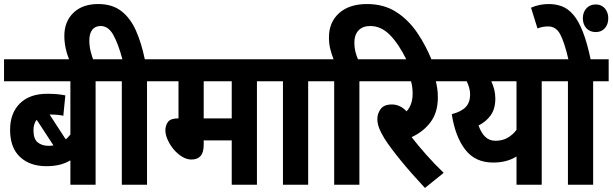

<svg xmlns="http://www.w3.org/2000/svg" viewBox="-20 -916 3038 952"><path d="M531 -513H454V0H329V-121Q304 -106 275 -99Q246 -92 210 -92Q128 -92 79 -138Q30 -184 30 -272Q30 -355 78.5 -403Q127 -451 214 -451Q268 -451 304 -443L294 -342Q269 -348 233 -348Q230 -348 226 -348L306 -225Q318 -235 329 -249V-513H0V-622H531ZM146 -270Q146 -227 167 -210Q188 -193 220 -193Q233 -193 245 -195L162 -322Q146 -303 146 -270Z M325 -615Q299 -678 299 -738Q299 -809 344 -852.5Q389 -896 467 -896Q536 -896 581 -861.5Q626 -827 653.5 -765.5Q681 -704 698 -622H786V-513H709V0H584V-513H519V-622H587Q566 -700 541.5 -743.5Q517 -787 479 -787Q452 -787 437.5 -768.5Q423 -750 423 -716Q423 -686 429.5 -661Q436 -636 444 -615Z M1254 -513V0H1129V-220H990V-199Q990 -160 974.5 -142.5Q959 -125 929 -125Q906 -125 883 -139Q860 -153 841.5 -175Q823 -197 811.5 -222.5Q800 -248 800 -270Q800 -294 813 -311.5Q826 -329 863 -329L865 -328V-513H773V-622H1331V-513ZM1129 -513H990V-329H1129Z M1508 -513V0H1383V-513H1318V-622H1585V-513Z M1637 -513H1572V-622H1634Q1624 -647 1617.5 -673.5Q1611 -700 1611 -730Q1611 -806 1661.5 -851Q1712 -896 1800 -896Q1883 -896 1944 -857Q2005 -818 2048.5 -754Q2092 -690 2122 -615H1998Q1958 -697 1914 -742Q1870 -787 1816 -787Q1778 -787 1757.5 -765Q1737 -743 1737 -705Q1737 -681 1742 -660.5Q1747 -640 1755 -622H1839V-513H1762V0H1637Z M2180 -59 2087 16Q2018 -58 1967 -120.5Q1916 -183 1887 -228Q1868 -259 1859.5 -282Q1851 -305 1851 -326Q1851 -353 1867.5 -375.5Q1884 -398 1923 -398Q1964 -398 1996 -364Q2026 -397 2026 -452Q2026 -486 2018 -513H1826V-622H2210V-513H2141Q2145 -498 2148 -478Q2151 -458 2151 -433Q2151 -360 2116 -312Q2081 -264 2021 -236Q2051 -197 2093 -149.5Q2135 -102 2180 -59Z M2743 -622V-513H2666V0H2541V-140Q2493 -110 2425 -110Q2336 -110 2286.5 -174.5Q2237 -239 2220 -350Q2267 -362 2289 -385Q2311 -408 2311 -448Q2311 -465 2306 -482Q2301 -499 2294 -513H2197V-622ZM2353 -294Q2365 -258 2385.5 -238Q2406 -218 2437 -218Q2470 -218 2495.5 -232Q2521 -246 2541 -272V-513H2416Q2425 -494 2430.5 -472.5Q2436 -451 2436 -427Q2436 -377 2413.5 -345Q2391 -313 2353 -294Z M2921 -513V0H2796V-513H2731V-622H2998V-513ZM2800 -615Q2779 -706 2758 -745.5Q2737 -785 2698 -785Q2670 -785 2645 -775L2613 -878Q2655 -896 2701 -896Q2736 -896 2766.5 -884.5Q2797 -873 2823 -842.5Q2849 -812 2870.5 -757Q2892 -702 2910 -615ZM2870 -826Q2870 -855 2887.5 -874.5Q2905 -894 2934 -894Q2962 -894 2979 -874.5Q2996 -855 2996 -826Q2996 -795 2979 -776Q2962 -757 2934 -757Q2905 -757 2887.5 -776Q2870 -795 2870 -826Z"/></svg>

Font: Noto Sans Condensed
Style: Bold Italic
Weight: 700
Width: 3
Italic angle: -12°
Designer: Monotype Design Team
Foundry: Monotype Imaging Inc.
Version: Version 2.013; ttfautohint (v1.8.4.7-5d5b)